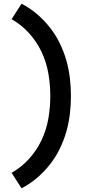

<svg xmlns="http://www.w3.org/2000/svg" viewBox="-20 -861 540 1042"><path d="M97 161 43 77Q97 46 138.5 0Q180 -46 206 -101.5Q232 -157 242.5 -218Q253 -279 253 -340Q253 -401 242.5 -462Q232 -523 206 -578.5Q180 -634 138.5 -680Q97 -726 43 -757L97 -841Q141 -818 179.5 -785.5Q218 -753 249 -714Q280 -675 302.5 -630Q325 -585 339 -537Q353 -489 359 -439.5Q365 -390 365 -340Q365 -290 359 -240.5Q353 -191 339 -143Q325 -95 302.5 -50Q280 -5 249 34Q218 73 179.5 105.5Q141 138 97 161Z"/></svg>

Font: Iosevka SS04
Style: Bold
Weight: 700
Monospace: yes
Designer: Belleve Invis
Foundry: Belleve Invis
Version: Version 19.0.0; ttfautohint (v1.8.4)